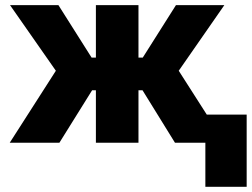

<svg xmlns="http://www.w3.org/2000/svg" viewBox="-20 -550 971 740"><path d="M195.3 -277.3 18.6 -530.3H205.1L333 -328.1H349.6V-530.3H513.7V-328.1H530.3L658.2 -530.3H844.7L668.9 -277.3L776.9 -108.4H930.7V169.9H771.5V0H654.3L529.3 -202.1H513.7V0H349.6V-202.1H335L209 0H17.6Z"/></svg>

Font: Pretendard JP ExtraBold
Style: Regular
Weight: 800
Designer: Base glyphs from Inter by Rasmus Andersson; Hangeul glyphs from Noto Sans CJK(Source Han Sans) by Jang Soo-young and Kan
Foundry: Kil Hyung-jin
Version: Version 1.309